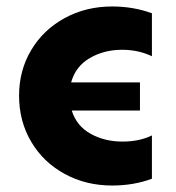

<svg xmlns="http://www.w3.org/2000/svg" viewBox="-20 -565 544 594"><path d="M39 -269Q39 -347 76.5 -410Q114 -473 180 -509Q246 -545 327 -545Q392 -545 450 -524V-391Q408 -411 358 -411Q302 -411 258 -385.5Q214 -360 200 -310H413V-223H202Q217 -175 260.5 -151Q304 -127 359 -127Q411 -127 450 -146V-12Q393 9 327 9Q246 9 180 -27Q114 -63 76.5 -126.5Q39 -190 39 -269Z"/></svg>

Font: Chess Sans
Style: Bold
Weight: 700
Designer: Wolf Bōese
Foundry: Wolf Bōese
Version: Version 7.223